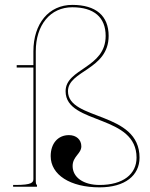

<svg xmlns="http://www.w3.org/2000/svg" viewBox="-20 -783 630 805"><path d="M397.5 -7.5C329.5 -7.5 284.5 -39.5 284.5 -87C284.5 -127.5 321 -138.5 321 -169.5C321 -197.5 300 -216.5 269 -216.5C223 -216.5 192.5 -181.5 192.5 -128.5C192.5 -50 274.5 2.5 397.5 2.5C504.5 2.5 565 -47.5 565 -122C565 -219.8 490.3 -258.3 415.5 -287.9C340.3 -317.5 265 -338.1 265 -400.5C265 -487.5 435.5 -490 435.5 -632.5C435.5 -717 382 -762.5 283 -762.5C185 -762.5 120 -684.5 120 -567.5V-510H50V-500H120V-32.5C120 -18 113.5 -7.5 45 -7.5H35V0H135V-7.5C130.5 -10 130 -13.5 130 -32.5V-567.5C130 -678.5 191 -752.5 283 -752.5C374 -752.5 423 -710.5 423 -632.5C423 -496.5 255 -496.5 255 -400.5C255 -328 333.6 -305 410 -274.7C482.2 -246.2 552.5 -211.2 552.5 -122C552.5 -53.5 497 -7.5 397.5 -7.5Z"/></svg>

Font: ZnikomitNo24
Style: Regular
Weight: 500
Designer: gluk
Foundry: gluk
Version: Version 0.55